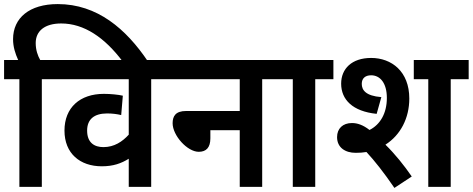

<svg xmlns="http://www.w3.org/2000/svg" viewBox="-20 -916 2317 941"><path d="M75 -528V0H185V-528H274V-622H177C165 -643 155 -671 155 -705C155 -764 199 -801 280 -801C392 -801 493 -732 581 -615H705C598 -774 457 -896 263 -896C124 -896 44 -828 44 -724C44 -686 55 -653 69 -622H0V-528Z M809 -528V-622H260V-528H611V-256C580 -222 540 -195 487 -195C443 -195 407 -216 407 -276C407 -331 441 -360 505 -360C530 -360 554 -357 574 -352L582 -447C561 -452 522 -456 489 -456C372 -456 296 -389 296 -276C296 -164 372 -101 479 -101C535 -101 574 -115 611 -138V0H721V-528Z M796 -622V-528H1155V-372H892C840 -372 826 -346 826 -312C826 -252 898 -172 954 -172C991 -172 1011 -193 1011 -238V-278H1155V0H1265V-528H1353V-622Z M1525 -528H1614V-622H1340V-528H1415V0H1525Z M1723 -167C1741 -167 1759 -168 1776 -171C1816 -128 1861 -71 1913 5L1998 -51C1961 -105 1916 -161 1869 -207C1943 -254 1986 -337 1986 -433C1986 -566 1899 -632 1799 -632C1704 -632 1652 -579 1652 -506C1652 -428 1708 -370 1826 -358L1849 -440C1772 -446 1753 -475 1753 -505C1753 -532 1770 -547 1799 -547C1843 -547 1876 -509 1876 -436C1876 -360 1843 -305 1791 -279C1759 -304 1731 -313 1705 -313C1660 -313 1632 -286 1632 -244C1632 -192 1673 -167 1723 -167ZM2189 -528H2277V-622H2008V-528H2079V0H2189Z"/></svg>

Font: Noto Sans Devanagari UI SemiCondensed SemiBold
Style: Regular
Weight: 600
Width: 4
Designer: Jelle Bosma - Monotype Design Team
Foundry: Monotype Imaging Inc.
Version: Version 2.004